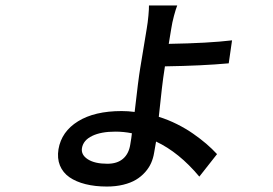

<svg xmlns="http://www.w3.org/2000/svg" viewBox="-20 -618 996 700"><path d="M193.2 -73.9Q204.2 -138.5 264.6 -175.8Q324.9 -213.1 423.3 -213.1Q447.4 -213.1 470.9 -209.9Q484.4 -329.2 491.1 -369L514.9 -513.1Q518.8 -535.5 521.1 -560.9Q523.4 -586.3 523.1 -598H626.1Q621.1 -585.6 614.3 -560.4Q607.6 -535.2 604.4 -513.8L595.2 -458.1Q740.8 -460.6 826 -470.9L813.9 -387.1Q717 -378.2 581.3 -376.1L579.2 -361.9Q571.7 -316.4 558.9 -192.1Q593 -181.5 625.4 -165.3Q657.7 -149.1 684.3 -130.5Q710.9 -111.9 732.1 -93.8Q753.2 -75.6 771.3 -56.1L706.7 25.9Q632.8 -62.5 549 -101.9L541.9 -61.1Q538.7 -41.2 530.9 -23.6Q523.1 -6 508.9 9.9Q494.7 25.9 475.7 37.3Q456.7 48.7 429.5 55.4Q402.3 62.1 369.7 62.1Q326.7 62.1 291.9 53.4Q257.1 44.7 233.1 28.1Q209.2 11.4 198.5 -14.7Q187.9 -40.8 193.2 -73.9ZM400.6 -138.1Q348.4 -138.1 316.1 -122.5Q283.7 -106.9 278.8 -78.1Q274.9 -53.6 300.1 -37.3Q325.3 -21 371.4 -21Q407.3 -21 428.4 -39.1Q449.6 -57.2 454.9 -90.9Q459.5 -117.2 460.9 -132.1Q431.1 -138.1 400.6 -138.1Z"/></svg>

Font: Karasuma Gothic
Style: Medium Italic
Weight: 500
Italic angle: 9.39998°
Designer: Rasmus Andersson / Ryoko Nishizuka
Foundry: Genbu
Version: Version 1.00